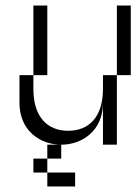

<svg xmlns="http://www.w3.org/2000/svg" viewBox="-20 -520 490 690"><path d="M100 -250H50V-150C50 -50 125 0 200 0C275 0 350 -50 350 -150V0H400V-250H350V-200C350 -100 300 -50 225 -50C150 -50 100 -100 100 -200ZM100 100H150V50H100ZM100 -250H150V-500H100ZM150 150H250V100H150ZM150 50H200V0H150ZM400 -250H450V-500H400Z"/></svg>

Font: LS-VG5000 Light Shifted
Style: Regular
Weight: 400
Designer: Justin Bihan, 2021
Foundry: Justin Bihan, 2021
Version: Version 1.000;Glyphs 3.1.2 (3151)